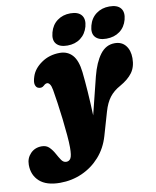

<svg xmlns="http://www.w3.org/2000/svg" viewBox="-200 -755 873 1076"><g transform="rotate(-10 236.0 -217.0)"><path d="M355 -308Q374.5 -384.5 407.5 -428.5Q440.5 -472.5 490.5 -472.5Q530.5 -472.5 552.5 -445Q574.5 -417.5 574.5 -373Q574.5 -323.5 550.8 -291Q527 -258.5 480 -232Q441.5 -211 418.8 -181.2Q396 -151.5 382 -103L343.5 30Q324 97 281.2 145Q238.5 193 180 219Q121.5 245 54.5 245Q-23 245 -62.2 209.5Q-101.5 174 -101.5 115.5Q-101.5 77.5 -76.5 51.5Q-51.5 25.5 -12.5 25.5Q14 25.5 30.2 42Q46.5 58.5 58.2 80.2Q70 102 81.2 118.5Q92.5 135 109 135Q126 135 134.5 119.8Q143 104.5 143 59Q143 31.5 139.2 -11.8Q135.5 -55 129.8 -104Q124 -153 117.5 -198.2Q111 -243.5 105.5 -274.5Q101.5 -297.5 94.2 -307.5Q87 -317.5 79 -317.5Q69 -317.5 59 -307.5Q44 -293.5 24.5 -301.5Q13.5 -306 9.2 -321.8Q5 -337.5 15 -367.5Q28.5 -410 73.5 -441.2Q118.5 -472.5 178 -472.5Q222.5 -472.5 250 -441.8Q277.5 -411 285 -344.5Q290.5 -294 295 -229.8Q299.5 -165.5 302 -95ZM228.5 -505.5Q185 -505.5 165.8 -528Q146.5 -550.5 158 -592.5Q169 -634 200.2 -657.2Q231.5 -680.5 275 -680.5Q319 -680.5 337.8 -657.2Q356.5 -634 345.5 -592.5Q334 -551.5 303.2 -528.5Q272.5 -505.5 228.5 -505.5ZM450 -505.5Q406.5 -505.5 387.2 -528Q368 -550.5 379.5 -592.5Q390.5 -634 422 -657.2Q453.5 -680.5 497 -680.5Q542 -680.5 560.8 -657.2Q579.5 -634 568.5 -592.5Q557.5 -551.5 526.2 -528.5Q495 -505.5 450 -505.5Z"/></g></svg>

Font: Fraunces 72pt S100 Black
Style: Italic
Weight: 900
Italic angle: -16°
Version: Version 1.000; ttfautohint (v1.8.3)